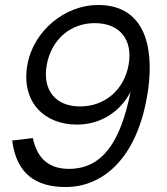

<svg xmlns="http://www.w3.org/2000/svg" viewBox="-20 -736 671 772"><path d="M244 16C394 16 528 -99 571 -347C600 -507 584 -716 374 -716C244 -716 115 -615 90 -475C64 -325 159 -235 289 -235C385 -235 464 -287 505 -367C465 -167 393 -57 257 -57C167 -57 127 -110 112 -181L29 -171C46 -37 124 16 244 16ZM168 -475C186 -575 261 -643 361 -643C463 -643 515 -575 497 -475C479 -375 402 -308 302 -308C202 -308 150 -375 168 -475Z"/></svg>

Font: Uncut Sans
Style: Italic
Weight: 400
Italic angle: -10°
Designer: Kasper Nordkvist
Foundry: Uncut Type
Version: Version 1.111;FEAKit 1.0